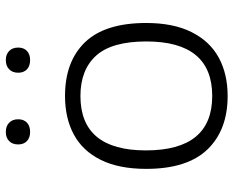

<svg xmlns="http://www.w3.org/2000/svg" viewBox="-91 -702 802 660"><g transform="rotate(-90 310.0 -372.0)"><path d="M59.5 -270.5Q59.5 -364 90.2 -426.2Q121 -488.5 177.2 -519Q233.5 -549.5 310 -549.5Q428.5 -549.5 494.8 -480.8Q561 -412 561 -270.5Q561 -177.5 529.8 -114.8Q498.5 -52 442.2 -21.2Q386 9.5 310 9.5Q193 9.5 126.2 -60Q59.5 -129.5 59.5 -270.5ZM497.5 -270Q497.5 -388.5 448.8 -442.5Q400 -496.5 310 -496.5Q123 -496.5 123 -271.5Q123 -43.5 310 -43.5Q497.5 -43.5 497.5 -270ZM143.5 -710.5Q143.5 -730 155 -741.5Q166.5 -753 186.5 -753Q206.5 -753 218.2 -741.5Q230 -730 230 -710.5Q230 -691.5 218.5 -680.5Q207 -669.5 186.5 -669.5Q166.5 -669.5 155 -680.5Q143.5 -691.5 143.5 -710.5ZM390 -710.5Q390 -730 401.8 -741.5Q413.5 -753 433.5 -753Q453 -753 464.8 -741.5Q476.5 -730 476.5 -710.5Q476.5 -691.5 465 -680.5Q453.5 -669.5 433.5 -669.5Q413 -669.5 401.5 -680.5Q390 -691.5 390 -710.5Z"/></g></svg>

Font: Encode Sans Expanded Light
Style: Regular
Weight: 300
Width: 7
Designer: Multiple Designers
Foundry: Impallari Type
Version: Version 2.000